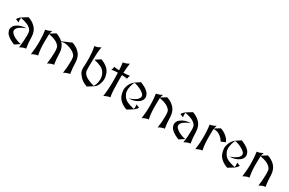

<svg xmlns="http://www.w3.org/2000/svg" viewBox="154 -2083 5160 3429"><g transform="rotate(30 2734.0 -368.0)"><path d="M60.1 -410.2Q72.8 -439.5 103 -463.9L126 -482.4L237.3 -551.8Q265.1 -544.4 306.2 -523.4Q345.2 -503.4 379.4 -470.2Q422.4 -428.2 439.9 -379.9Q459 -333 460.4 -277.3Q463.9 -138.7 478.5 -62.5L482.4 -44.9Q449.2 -41 422.9 -31.2Q380.4 -15.6 359.4 0Q377.9 -131.8 377.9 -262.2Q377.9 -268.6 377.9 -275.4Q377.9 -331.1 360.4 -360.4Q329.6 -405.8 275.4 -431.2Q226.6 -454.1 130.9 -475.1Q123 -462.9 123 -432.6Q123 -413.6 129.4 -382.8ZM256.3 0Q228.5 -9.8 168 -41Q122.6 -64.5 80.1 -111.3Q48.8 -160.2 48.8 -201.7Q48.8 -202.6 48.8 -204.1Q56.2 -263.2 103.5 -299.8Q183.6 -361.3 304.2 -362.3Q155.3 -307.6 131.8 -240.2Q127 -226.1 127 -212.9Q127 -190.4 142.6 -172.9Q184.6 -130.4 213.4 -116.2Q301.8 -72.8 358.9 -67.4Z M604.5 0Q623 -146.5 623 -243.2Q623 -291.5 622.6 -295.9Q621.6 -409.7 606.9 -500.5L604.5 -508.3Q663.6 -515.1 724.1 -549.8L727.5 -551.8Q717.8 -522.9 706.5 -485.4L813.5 -551.8Q841.3 -544.4 882.3 -523.4Q920.9 -503.4 955.6 -470.2L1144.5 -551.8Q1172.4 -544.4 1213.4 -523.4Q1251.5 -503.4 1286.6 -470.2Q1329.6 -429.2 1347.2 -379.9Q1366.2 -333 1367.7 -277.3Q1372.1 -135.3 1385.7 -62.5L1389.6 -44.9Q1356.9 -41 1330.1 -31.2Q1287.6 -15.6 1266.6 0Q1285.6 -127.9 1285.6 -247.6Q1285.2 -263.2 1285.2 -275.4Q1285.2 -331.5 1267.6 -360.4Q1237.8 -404.8 1182.6 -431.2Q1094.7 -473.1 1026.4 -473.1Q992.2 -473.1 962.9 -462.9Q1000 -424.3 1016.1 -379.9Q1035.2 -333 1036.6 -277.3Q1041 -135.3 1054.7 -62.5L1058.6 -44.9Q1025.9 -41 999 -31.2Q956.5 -15.6 935.5 0Q954.6 -127.9 954.6 -247.6Q954.1 -263.2 954.1 -275.4Q954.1 -331.5 936.5 -360.4Q907.2 -403.3 851.6 -431.2Q802.7 -455.6 707 -475.1H706.5Q703.1 -439.5 703.1 -316.9V-299.8Q703.1 -162.6 723.6 -62.5L727.5 -44.9Q694.3 -41 668 -31.2Q625.5 -15.6 604.5 0Z M1859.4 -71.8Q1886.7 -118.7 1895 -164.1Q1902.8 -207 1902.8 -243.2Q1902.8 -260.3 1898.9 -280.3Q1889.2 -330.1 1862.8 -367.7Q1835 -410.6 1780.8 -436.5Q1727.5 -461.9 1635.7 -483.4L1739.3 -551.3Q1763.2 -544.9 1809.1 -521.5Q1843.3 -503.9 1882.3 -468.8Q1925.3 -426.8 1942.9 -375.5Q1962.9 -320.8 1962.9 -273.9V-272Q1962.9 -218.8 1941.4 -165Q1918.5 -107.4 1885.7 -84L1868.7 -69.3L1757.3 0Q1727.1 -7.8 1688 -28.3Q1642.6 -52.7 1615.2 -81.5Q1568.8 -130.9 1549.3 -167Q1532.7 -203.1 1532.7 -252Q1532.7 -264.2 1533.7 -274.4Q1538.1 -320.8 1538.1 -423.3Q1538.1 -450.7 1537.6 -472.7Q1535.2 -587.9 1515.6 -675.3L1511.7 -692.9Q1544.9 -696.8 1571.3 -706.5Q1613.8 -722.2 1634.8 -737.8Q1615.2 -631.3 1612.8 -469.7Q1611.3 -367.7 1611.3 -315.9Q1611.8 -286.6 1611.8 -277.3Q1611.8 -220.7 1634.3 -191.4Q1660.2 -150.9 1721.2 -121.1Q1776.9 -93.8 1859.4 -71.8Z M2096.7 0Q2107.4 -73.7 2112.5 -155.3Q2117.7 -236.8 2117.7 -328.1Q2117.7 -343.8 2117.7 -356.9Q2117.7 -370.1 2117.2 -380.9L2114.3 -492.2Q2079.1 -491.2 2047.6 -488.3Q2016.1 -485.4 1986.8 -480Q1993.7 -490.7 1999.3 -509Q2004.9 -527.3 2007.8 -551.8L2015.6 -549.3Q2029.8 -544.9 2053.7 -543.2Q2077.6 -541.5 2111.8 -540Q2109.4 -585.4 2106.4 -619.6Q2103.5 -653.8 2099.6 -677.7L2096.7 -694.3Q2126.5 -697.8 2156 -708.3Q2185.5 -718.8 2219.7 -737.8Q2206.1 -650.9 2200.7 -539.1Q2237.8 -540 2269.8 -543.2Q2301.8 -546.4 2329.6 -551.8Q2313.5 -518.6 2309.6 -480L2301.8 -481.9Q2285.2 -485.8 2259.3 -487.5Q2233.4 -489.3 2198.7 -491.2Q2198.2 -469.2 2198 -447.3Q2197.8 -425.3 2197.8 -401.9V-384.8Q2198.2 -267.1 2202.1 -187Q2206.1 -106.9 2215.8 -62.5L2219.7 -44.9Q2202.1 -42.5 2183.6 -37.4Q2165 -32.2 2148.2 -25.6Q2131.3 -19 2117.7 -12.2Q2104 -5.4 2096.7 0Z M2577.6 2Q2548.8 -4.9 2508.3 -26.6Q2467.8 -48.3 2435.1 -79.6Q2392.1 -121.1 2375 -169.9Q2358.4 -210.4 2354 -272.5V-274.4Q2354 -326.7 2377.9 -382.3Q2396 -424.8 2426.3 -458Q2439 -471.7 2455.6 -484.4L2558.1 -551.8Q2584 -543 2646.5 -510.7Q2691.9 -487.3 2734.4 -440.4Q2765.6 -391.6 2765.6 -350.1Q2765.6 -349.1 2765.6 -347.7Q2758.3 -288.1 2710.9 -252Q2630.4 -190.4 2510.3 -189.5Q2661.6 -241.2 2689.5 -309.1Q2695.3 -323.2 2695.3 -336.9Q2695.3 -337.4 2695.3 -337.9Q2695.3 -338.4 2695.3 -338.9Q2695.3 -359.4 2678.2 -378.9Q2651.4 -410.6 2601.1 -435.5Q2515.1 -478 2461.4 -483.4Q2442.9 -453.1 2427.7 -391.6Q2416 -343.8 2416 -308.6Q2416 -292 2418.5 -276.9Q2425.3 -233.4 2454.6 -189.5Q2484.9 -144.5 2539.1 -118.7Q2585.9 -96.2 2683.1 -74.2L2683.6 -74.7Q2691.4 -86.9 2691.4 -117.2Q2691.4 -136.2 2685.1 -167L2754.4 -139.6Q2741.2 -109.9 2711.4 -85.9Q2689 -67.9 2689 -67.4Z M2887.7 0Q2906.2 -146.5 2906.2 -243.2Q2906.2 -291.5 2905.8 -295.9Q2904.8 -409.7 2890.1 -500.5L2887.7 -508.3Q2946.8 -515.1 3007.3 -549.8L3010.7 -551.8Q3001 -522.9 2989.7 -485.4L3096.7 -551.8Q3124.5 -544.4 3165.5 -523.4Q3203.6 -503.4 3238.8 -470.2Q3281.7 -429.2 3299.3 -379.9Q3318.4 -333 3319.8 -277.3Q3324.2 -135.3 3337.9 -62.5L3341.8 -44.9Q3309.1 -41 3282.2 -31.2Q3239.7 -15.6 3218.8 0Q3237.8 -127.9 3237.8 -247.6Q3237.3 -263.2 3237.3 -275.4Q3237.3 -331.5 3219.7 -360.4Q3190.4 -403.3 3134.8 -431.2Q3085.9 -455.6 2990.2 -475.1H2989.7Q2986.3 -439.5 2986.3 -316.9V-299.8Q2986.3 -162.6 3006.8 -62.5L3010.7 -44.9Q2977.5 -41 2951.2 -31.2Q2908.7 -15.6 2887.7 0Z M3450.7 -410.2Q3463.4 -439.5 3493.7 -463.9L3516.6 -482.4L3627.9 -551.8Q3655.8 -544.4 3696.8 -523.4Q3735.8 -503.4 3770 -470.2Q3813 -428.2 3830.6 -379.9Q3849.6 -333 3851.1 -277.3Q3854.5 -138.7 3869.1 -62.5L3873 -44.9Q3839.8 -41 3813.5 -31.2Q3771 -15.6 3750 0Q3768.6 -131.8 3768.6 -262.2Q3768.6 -268.6 3768.6 -275.4Q3768.6 -331.1 3751 -360.4Q3720.2 -405.8 3666 -431.2Q3617.2 -454.1 3521.5 -475.1Q3513.7 -462.9 3513.7 -432.6Q3513.7 -413.6 3520 -382.8ZM3647 0Q3619.1 -9.8 3558.6 -41Q3513.2 -64.5 3470.7 -111.3Q3439.5 -160.2 3439.5 -201.7Q3439.5 -202.6 3439.5 -204.1Q3446.8 -263.2 3494.1 -299.8Q3574.2 -361.3 3694.8 -362.3Q3545.9 -307.6 3522.5 -240.2Q3517.6 -226.1 3517.6 -212.9Q3517.6 -190.4 3533.2 -172.9Q3575.2 -130.4 3604 -116.2Q3692.4 -72.8 3749.5 -67.4Z M3995.1 0Q4004.4 -73.7 4009 -134Q4013.7 -194.3 4013.7 -243.2Q4013.7 -282.7 4012.9 -317.1Q4012.2 -351.6 4010.3 -382.6Q4008.3 -413.6 4005.1 -442.4Q4002 -471.2 3997.6 -500.5L3995.1 -508.3Q4024.9 -511.7 4054.4 -522.2Q4084 -532.7 4114.7 -549.8L4118.2 -551.8Q4113.3 -537.6 4107.9 -520.8Q4102.5 -503.9 4097.2 -485.4L4204.1 -551.8Q4223.6 -546.4 4252.7 -533Q4281.7 -519.5 4311.5 -497.8Q4341.3 -476.1 4367.4 -446.5Q4393.6 -417 4406.7 -379.9L4318.4 -343.8Q4298.3 -380.4 4272.5 -405.5Q4246.6 -430.7 4219.2 -446.5Q4191.9 -462.4 4165.5 -469.5Q4139.2 -476.6 4118.2 -476.6Q4107.9 -476.6 4097.7 -475.1H4097.2Q4095.2 -457 4094.5 -417.7Q4093.8 -378.4 4093.8 -316.9V-299.8Q4093.8 -162.6 4114.3 -62.5L4118.2 -44.9Q4099.1 -42.5 4080.6 -37.6Q4062 -32.7 4045.7 -26.1Q4029.3 -19.5 4016.1 -12.7Q4002.9 -5.9 3995.1 0Z M4654.8 2Q4626 -4.9 4585.4 -26.6Q4544.9 -48.3 4512.2 -79.6Q4469.2 -121.1 4452.1 -169.9Q4435.5 -210.4 4431.2 -272.5V-274.4Q4431.2 -326.7 4455.1 -382.3Q4473.1 -424.8 4503.4 -458Q4516.1 -471.7 4532.7 -484.4L4635.3 -551.8Q4661.1 -543 4723.6 -510.7Q4769 -487.3 4811.5 -440.4Q4842.8 -391.6 4842.8 -350.1Q4842.8 -349.1 4842.8 -347.7Q4835.4 -288.1 4788.1 -252Q4707.5 -190.4 4587.4 -189.5Q4738.8 -241.2 4766.6 -309.1Q4772.5 -323.2 4772.5 -336.9Q4772.5 -337.4 4772.5 -337.9Q4772.5 -338.4 4772.5 -338.9Q4772.5 -359.4 4755.4 -378.9Q4728.5 -410.6 4678.2 -435.5Q4592.3 -478 4538.6 -483.4Q4520 -453.1 4504.9 -391.6Q4493.2 -343.8 4493.2 -308.6Q4493.2 -292 4495.6 -276.9Q4502.4 -233.4 4531.7 -189.5Q4562 -144.5 4616.2 -118.7Q4663.1 -96.2 4760.3 -74.2L4760.7 -74.7Q4768.6 -86.9 4768.6 -117.2Q4768.6 -136.2 4762.2 -167L4831.5 -139.6Q4818.4 -109.9 4788.6 -85.9Q4766.1 -67.9 4766.1 -67.4Z M4964.8 0Q4983.4 -146.5 4983.4 -243.2Q4983.4 -291.5 4982.9 -295.9Q4981.9 -409.7 4967.3 -500.5L4964.8 -508.3Q5023.9 -515.1 5084.5 -549.8L5087.9 -551.8Q5078.1 -522.9 5066.9 -485.4L5173.8 -551.8Q5201.7 -544.4 5242.7 -523.4Q5280.8 -503.4 5315.9 -470.2Q5358.9 -429.2 5376.5 -379.9Q5395.5 -333 5397 -277.3Q5401.4 -135.3 5415 -62.5L5418.9 -44.9Q5386.2 -41 5359.4 -31.2Q5316.9 -15.6 5295.9 0Q5314.9 -127.9 5314.9 -247.6Q5314.5 -263.2 5314.5 -275.4Q5314.5 -331.5 5296.9 -360.4Q5267.6 -403.3 5211.9 -431.2Q5163.1 -455.6 5067.4 -475.1H5066.9Q5063.5 -439.5 5063.5 -316.9V-299.8Q5063.5 -162.6 5084 -62.5L5087.9 -44.9Q5054.7 -41 5028.3 -31.2Q4985.8 -15.6 4964.8 0Z"/></g></svg>

Font: MedievalSharp
Style: Regular
Weight: 500
Version: Version 1.0